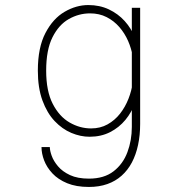

<svg xmlns="http://www.w3.org/2000/svg" viewBox="-20 -531 690 761"><path d="M332.5 210Q282 210 246.2 195.2Q210.5 180.5 188 156.5Q165.5 132.5 155 105Q144.5 77.5 144.5 52H177.5Q177.5 66 185 86.8Q192.5 107.5 210 128.2Q227.5 149 257.5 163Q287.5 177 332.5 177Q392.5 177 430 148Q467.5 119 485 72.2Q502.5 25.5 502.5 -28V-388V-500H535.5V-40Q535.5 5 527.2 43.5Q519 82 502.8 112.8Q486.5 143.5 462.2 165.2Q438 187 405.5 198.5Q373 210 332.5 210ZM335 11Q299 11 262.8 -4.2Q226.5 -19.5 196.5 -51.2Q166.5 -83 148.2 -132.8Q130 -182.5 130 -251Q130 -342.5 160 -400Q190 -457.5 236 -484.2Q282 -511 330 -511Q375 -511 411.5 -493.8Q448 -476.5 474 -447.8Q500 -419 514 -383.8Q528 -348.5 528 -312L506 -307Q501 -338 487.8 -368.5Q474.5 -399 453 -423.8Q431.5 -448.5 402.5 -463.2Q373.5 -478 337 -478Q292.5 -478 252.8 -455.5Q213 -433 188 -383.2Q163 -333.5 163 -251Q163 -170 189 -119.5Q215 -69 255.8 -45.5Q296.5 -22 341 -22Q377.5 -22 406.2 -38Q435 -54 455.8 -80.5Q476.5 -107 489.2 -139.5Q502 -172 506 -205L528 -199Q528 -161 515 -123.5Q502 -86 477 -55.8Q452 -25.5 416.2 -7.2Q380.5 11 335 11Z"/></svg>

Font: Trispace Thin Thin
Style: Regular
Weight: 250
Version: Version 1.210